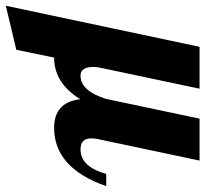

<svg xmlns="http://www.w3.org/2000/svg" viewBox="-116 -497 706 660"><g transform="rotate(90 237.0 -167.0)"><path d="M420.9 -90.8Q480 -90.8 504.9 -179.2H546.9Q484.4 0 346.2 0Q258.8 0 248 -89.8Q192.4 0 105 0L78.1 129.9L-73.2 166L67.9 -500H211.9L140.1 -160.2Q137.2 -147.5 137.2 -134.8Q137.2 -90.8 167 -90.8Q219.7 -90.8 247.1 -179.2L314.9 -500H459L387.2 -160.2Q382.8 -145 382.8 -126Q382.8 -90.8 420.9 -90.8Z"/></g></svg>

Font: Lobster-Regular
Style: Regular
Weight: 400
Designer: Pablo Impallari
Foundry: Pablo Impallari
Version: Version 1.007; ttfautohint (v1.1) -l 8 -r 50 -G 50 -x 14 -D 